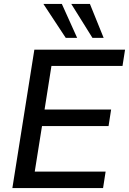

<svg xmlns="http://www.w3.org/2000/svg" viewBox="-20 -958 657 978"><path d="M43 0ZM43 0 155 -705H617L604 -622H242L207 -400H546L533 -316H194L157 -84H518L505 0ZM451 -765 343 -938H438L508 -765ZM315 -765 201 -938H295L373 -765Z"/></svg>

Font: Winston Medium
Style: Italic
Weight: 500
Italic angle: -9°
Designer: Original fonts by Vernon Adams / Changes by Cristiano Sobral
Foundry: Original fonts by Vernon Adams / Changes by Cristiano Sobral
Version: Version 2.503;July 17, 2020;FontCreator 13.0.0.2655 64-bit